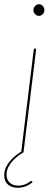

<svg xmlns="http://www.w3.org/2000/svg" viewBox="-44 -720 260 907"><path d="M0 0ZM127 -490 67 0H56L116 -490ZM166 -672Q166 -661.5 158 -653.2Q150 -645 140 -645Q129.5 -645 121.8 -653.2Q114 -661.5 114 -672Q114 -683.5 121.8 -691.8Q129.5 -700 140 -700Q150 -700 158 -691.8Q166 -683.5 166 -672ZM104 135Q105.5 135 106 135.5Q106.5 136 107.5 137L110 140Q96.5 153 77.5 160Q58.5 167 39.5 167Q11 167 -6.5 151.8Q-24 136.5 -24 107.5Q-24 87.5 -15.5 69.8Q-7 52 6 37.5Q19 23 33.8 11.8Q48.5 0.5 61.5 -7L66.5 0Q56 6 42.2 16Q28.5 26 16.2 39.2Q4 52.5 -4.5 69.2Q-13 86 -13 105.5Q-13 129.5 2.2 143.2Q17.5 157 41.5 157Q56.5 157 67 153.5Q77.5 150 85 146Q92.5 142 97 138.5Q101.5 135 104 135Z"/></svg>

Font: Lato Hairline
Style: Italic
Weight: 100
Italic angle: -7°
Designer: Lukasz Dziedzic
Foundry: tyPoland Lukasz Dziedzic
Version: Version 2.007; 2014-02-27